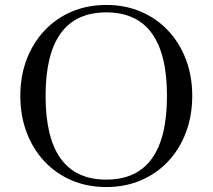

<svg xmlns="http://www.w3.org/2000/svg" viewBox="-20 -744 858 775"><path d="M409 11Q333 11 269.5 -16Q206 -43 159.5 -92.5Q113 -142 87.5 -209.5Q62 -277 62 -357Q62 -437 87.5 -504Q113 -571 159.5 -620.5Q206 -670 269.5 -697Q333 -724 409 -724Q485 -724 548.5 -697Q612 -670 658.5 -620.5Q705 -571 730.5 -504Q756 -437 756 -357Q756 -277 730.5 -209.5Q705 -142 658.5 -92.5Q612 -43 548.5 -16Q485 11 409 11ZM409 -19Q654 -19 654 -357Q654 -694 409 -694Q164 -694 164 -357Q164 -19 409 -19Z"/></svg>

Font: Baskervville
Style: Regular
Weight: 400
Designer: Alexis Faudot, Rémi Forte, Morgane Pierson, Rafael Ribas, Tanguy Vanlaeys, Rosalie Wagner, Thomas Huot-Marchand
Foundry: ANRT
Version: Version 1.100